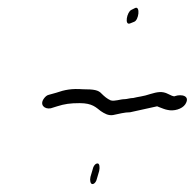

<svg xmlns="http://www.w3.org/2000/svg" viewBox="-20 -566 491 484"><path d="M91 -318C79 -302 92 -290 108 -293L124 -298C143 -304 157 -306 181 -306C213 -306 222 -295 234 -286C243 -280 253 -274 265 -276C280 -279 294 -283 308 -283C324 -287 351 -292 376 -298C377 -298 378 -297 381 -296C389 -293 396 -290 402 -289C418 -285 439 -291 447 -303C461 -325 437 -329 422 -324C418 -321 409 -327 404 -329C389 -337 376 -334 359 -329C342 -323 327 -322 316 -319C308 -319 300 -316 294 -316C283 -316 269 -310 259 -313C250 -317 243 -323 236 -330C228 -339 217 -341 189 -341C161 -343 144 -340 121 -332L103 -327C98 -326 94 -322 91 -318ZM208 -120C206 -111 208 -102 213 -102C218 -102 223 -108 225 -118L230 -135C232 -144 231 -154 226 -154C220 -154 215 -147 213 -137ZM311 -541C300 -536 293 -501 308 -507L318 -511C330 -515 334 -551 321 -546Z"/></svg>

Font: Stray Cat
Style: UltCnObl
Weight: 400
Version: Version 1.0